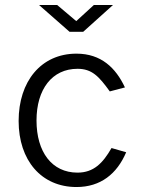

<svg xmlns="http://www.w3.org/2000/svg" viewBox="-20 -743 589 773"><path d="M358 -723 287 -658 210 -723H137L260 -615H315L435 -723ZM288 -527C145 -527 55 -415 55 -256C55 -98 146 10 288 10C385 10 451 -43 488 -130L429 -147C394 -86 357 -48 292 -48C189 -48 127 -131 127 -258C127 -384 190 -466 292 -466C350 -466 378 -436 422 -375L483 -391C446 -470 387 -527 288 -527Z"/></svg>

Font: United Sans Light
Style: Regular
Weight: 300
Designer: Pablo Impallari, Rodrigo Fuenzalida (Modified by Dan O. Williams)
Version: Version 1.000;PS 001.000;hotconv 1.0.88;makeotf.lib2.5.64775